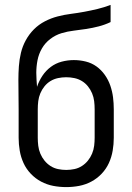

<svg xmlns="http://www.w3.org/2000/svg" viewBox="-20 -755 540 783"><path d="M250 8Q223 8 197 3Q171 -2 147.5 -14.5Q124 -27 105.5 -46.5Q87 -66 76 -90Q65 -114 60.5 -140.5Q56 -167 56 -193V-309Q56 -339 55.5 -369.5Q55 -400 55 -430Q55 -457 57 -485Q59 -513 65.5 -540Q72 -567 85.5 -591.5Q99 -616 118.5 -635.5Q138 -655 163 -668Q188 -681 215 -688Q242 -695 269.5 -698.5Q297 -702 324 -707Q351 -712 378 -718.5Q405 -725 431 -735V-665Q408 -654 383 -647.5Q358 -641 332.5 -637Q307 -633 281 -630Q255 -627 230.5 -619.5Q206 -612 185 -596Q164 -580 151 -557.5Q138 -535 133 -509.5Q128 -484 128 -458Q128 -444 129 -429.5Q130 -415 131 -401Q139 -425 153 -446Q167 -467 187 -482Q207 -497 231.5 -503.5Q256 -510 281 -510Q306 -510 330 -504Q354 -498 373.5 -484Q393 -470 407.5 -449.5Q422 -429 430 -405.5Q438 -382 441 -358Q444 -334 444 -309V-193Q444 -167 439.5 -140.5Q435 -114 424 -90Q413 -66 394.5 -46.5Q376 -27 352.5 -14.5Q329 -2 303 3Q277 8 250 8ZM250 -62Q267 -62 283.5 -65.5Q300 -69 314 -78Q328 -87 338.5 -100Q349 -113 355.5 -128.5Q362 -144 364 -160.5Q366 -177 366 -193V-309Q366 -326 364 -342.5Q362 -359 355.5 -374.5Q349 -390 338.5 -403Q328 -416 314 -424.5Q300 -433 283.5 -436.5Q267 -440 250 -440Q233 -440 216.5 -436.5Q200 -433 186 -424.5Q172 -416 161.5 -403Q151 -390 144.5 -374.5Q138 -359 136 -342.5Q134 -326 134 -309V-193Q134 -177 136 -160.5Q138 -144 144.5 -128.5Q151 -113 161.5 -100Q172 -87 186 -78Q200 -69 216.5 -65.5Q233 -62 250 -62Z"/></svg>

Font: Iosevka
Style: Regular
Weight: 400
Monospace: yes
Designer: Belleve Invis
Foundry: Belleve Invis
Version: Version 33.2.3; ttfautohint (v1.8.4)